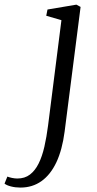

<svg xmlns="http://www.w3.org/2000/svg" viewBox="-143 -574 430 847"><path d="M142 7Q131.5 87 105.8 141.8Q80 196.5 40 225Q0 253.5 -53 253.5Q-75 253.5 -94.5 248.5Q-114 243.5 -123 236L-110.5 205Q-103 208 -90.5 210.8Q-78 213.5 -66.5 213.5Q-33.5 213.5 -10.8 196Q12 178.5 27.5 147.2Q43 116 52.8 73.2Q62.5 30.5 69 -20L128 -485L61 -504.5L66.5 -532L194 -553.5L212.5 -543.5Z"/></svg>

Font: Merriweather 48pt Light
Style: Italic
Weight: 300
Italic angle: -7.8°
Version: Version 2.101